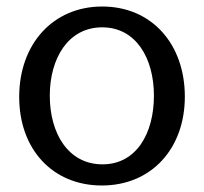

<svg xmlns="http://www.w3.org/2000/svg" viewBox="-20 -560 627 590"><path d="M293 10C445 10 548 -103 548 -263C548 -425 446 -540 294 -540C144 -540 39 -426 39 -262C39 -102 141 10 293 10ZM295 -55C189 -55 133 -151 133 -266C133 -380 189 -476 294 -476C398 -476 453 -381 453 -266C453 -150 399 -55 295 -55Z"/></svg>

Font: 18Franklin
Style: Regular
Weight: 400
Designer: Pablo Impallari, Rodrigo Fuenzalida (Modified by Dan O. Williams)
Version: Version 0.025;PS 000.025;hotconv 1.0.88;makeotf.lib2.5.64775